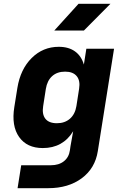

<svg xmlns="http://www.w3.org/2000/svg" viewBox="-20 -805 640 1005"><path d="M72 180 91 60H246Q288 60 314.5 39Q341 18 346 -19L349 -40L363 -118Q309 -30 204 -30Q121 -30 80 -88Q39 -146 55 -245L71 -345Q87 -443 146 -501.5Q205 -560 288 -560Q339 -560 372.5 -536Q406 -512 419 -467L432 -550H577L492 -14Q478 76 408 128Q338 180 232 180ZM278 -160Q319 -160 346 -183.5Q373 -207 380 -250L394 -340Q401 -383 381.5 -406.5Q362 -430 321 -430Q279 -430 253 -406.5Q227 -383 220 -340L206 -250Q199 -207 217.5 -183.5Q236 -160 278 -160ZM264 -645 391 -785H558L419 -645Z"/></svg>

Font: JetBrains Mono ExtraBold
Style: Italic
Weight: 800
Italic angle: -9°
Monospace: yes
Designer: Philipp Nurullin, Konstantin Bulenkov
Foundry: JetBrains
Version: Version 2.305; ttfautohint (v1.8.4.7-5d5b)